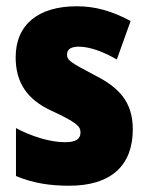

<svg xmlns="http://www.w3.org/2000/svg" viewBox="-20 -583 472 613"><path d="M404 -170C404 -259 358 -305 282 -343C205 -384 194 -390 194 -409C194 -426 207 -434 232 -434C268 -434 314 -416 353 -393L397 -516C339 -547 286 -563 225 -563C103 -563 30 -505 30 -400C30 -318 68 -265 143 -230C225 -192 237 -180 237 -160C237 -138 221 -129 187 -129C139 -129 80 -148 31 -174V-21C86 2 140 10 201 10C335 10 404 -55 404 -170Z"/></svg>

Font: Noto Sans Devanagari UI Condensed Black
Style: Regular
Weight: 900
Width: 3
Designer: Jelle Bosma - Monotype Design Team
Foundry: Monotype Imaging Inc.
Version: Version 2.004